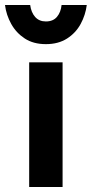

<svg xmlns="http://www.w3.org/2000/svg" viewBox="-55 -750 368 770"><path d="M62 0V-500H196V0ZM129 -573Q79 -573 44.5 -595.5Q10 -618 -10 -654Q-30 -690 -35 -730H66Q70 -700 86 -682Q102 -664 129 -664Q158 -664 173.5 -682.5Q189 -701 192 -730H293Q288 -690 268.5 -654Q249 -618 214 -595.5Q179 -573 129 -573Z"/></svg>

Font: Titillium Web
Style: Bold
Weight: 700
Designer: Mohamed Gaber, Accademia di Belle Arti di Urbino
Foundry: Kief Type Foundry, Accademia di Belle Arti di Urbino
Version: Version 3.000